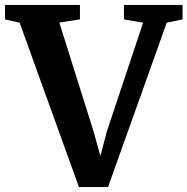

<svg xmlns="http://www.w3.org/2000/svg" viewBox="-40 -763 764 783"><path d="M-19.5 -684V-743H286V-684L202 -671L342.5 -224L369.5 -126.5L395 -224.5L543.5 -670.5L465.5 -684V-743H704.5V-684L640 -670.5L400.5 0H282L40 -670.5Z"/></svg>

Font: Merriweather 28pt
Style: Bold
Weight: 700
Version: Version 2.100